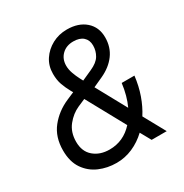

<svg xmlns="http://www.w3.org/2000/svg" viewBox="-167 -846 953 992"><g transform="rotate(-30 309.0 -350.0)"><path d="M462 0 427 -63Q389 -27 343 -7Q297 13 247 13Q192 13 144.5 -7.5Q97 -28 67.5 -71Q38 -114 38 -181Q38 -261 80.5 -314.5Q123 -368 190 -397L234 -416L227 -428Q211 -457 201 -485Q191 -513 191 -550Q191 -597 215 -633.5Q239 -670 279 -691.5Q319 -713 367 -713Q436 -713 477.5 -676.5Q519 -640 519 -579Q519 -521 487.5 -478Q456 -435 399 -409L342 -383L440 -204Q466 -260 475 -332H551Q544 -273 526 -222Q508 -171 481 -129L552 0ZM299 -461 309 -442 369 -469Q412 -488 428 -515Q444 -542 444 -574Q444 -606 423.5 -624.5Q403 -643 365 -643Q323 -643 297 -617.5Q271 -592 271 -552Q271 -530 279.5 -506Q288 -482 299 -461ZM119 -186Q119 -128 156 -96.5Q193 -65 250 -65Q333 -65 391 -129L266 -357L222 -338Q181 -320 150 -281.5Q119 -243 119 -186Z"/></g></svg>

Font: Fragment Mono SC
Style: Italic
Weight: 400
Italic angle: -12°
Monospace: yes
Designer: Wei Huang based on Nimbus Sans by URW Studio, based on Helvetica by Max Miedinger.
Foundry: Wei Huang
Version: Version 1.012; ttfautohint (v1.8.4.7-5d5b)